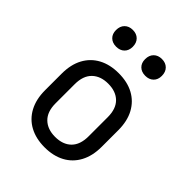

<svg xmlns="http://www.w3.org/2000/svg" viewBox="-218 -902 1036 1036"><g transform="rotate(45 300.0 -384.5)"><path d="M300 8Q234 8 185.5 -18Q137 -44 110.5 -93.5Q84 -143 84 -212V-338Q84 -408 110.5 -457Q137 -506 185.5 -532Q234 -558 300 -558Q367 -558 415 -532Q463 -506 489.5 -457Q516 -408 516 -338V-212Q516 -143 489.5 -93.5Q463 -44 414.5 -18Q366 8 300 8ZM300 -72Q359 -72 392.5 -105Q426 -138 426 -202V-348Q426 -412 392.5 -445Q359 -478 300 -478Q242 -478 208 -445Q174 -412 174 -348V-202Q174 -138 208 -105Q242 -72 300 -72ZM411 -649Q382 -649 364.5 -666Q347 -683 347 -712Q347 -742 364.5 -759.5Q382 -777 411 -777Q440 -777 457.5 -759.5Q475 -742 475 -712Q475 -683 457.5 -666Q440 -649 411 -649ZM189 -649Q160 -649 142.5 -666Q125 -683 125 -712Q125 -742 142.5 -759.5Q160 -777 189 -777Q218 -777 235.5 -759.5Q253 -742 253 -712Q253 -683 235.5 -666Q218 -649 189 -649Z"/></g></svg>

Font: Pitagon Sans Mono
Style: Regular
Weight: 400
Monospace: yes
Designer: Travis Tran
Foundry: Pitagon
Version: Version 1.001;gftools[0.9.26]